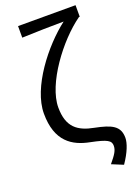

<svg xmlns="http://www.w3.org/2000/svg" viewBox="-183 -872 838 1155"><g transform="rotate(-20 236.5 -295.0)"><path d="M402 206C446 142 465 89 465 56C465 -20 415 -43 311 -64C211 -83 148 -125 148 -253C148 -404 313 -624 451 -722H456V-796H88V-722C160 -725 291 -728 355 -728C219 -624 54 -415 54 -248C54 -69 149 -12 258 9C361 30 383 44 383 77C383 106 368 129 329 176Z"/></g></svg>

Font: Spoqa Han Sans Neo Regular
Style: Regular
Weight: 400
Designer: [Spoqa Han Sans Neo] Dong-huui Kim  Younghwa Kang  Yujin Lee  [Noto Sans] Ryoko NISHIZUKA  (kana & ideographs); Paul D. 
Foundry: Spoqa (http://www.spoqa-han-sans.com)
Version: Version 1.000